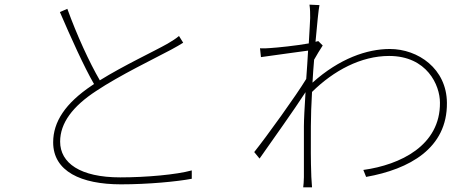

<svg xmlns="http://www.w3.org/2000/svg" viewBox="-20 -790 2040 827"><path d="M751 -635C737 -623 722 -614 702 -602C642 -568 513 -508 410 -444C365 -521 311 -639 270 -752L238 -738C285 -629 342 -502 385 -428L376 -422C261 -345 209 -265 209 -177C209 -52 329 4 501 4C619 4 743 -8 806 -20V-56C741 -38 611 -26 498 -26C325 -26 239 -88 239 -180C239 -260 293 -332 394 -398C496 -466 646 -538 717 -576C739 -588 755 -597 769 -606Z M1351 -613C1347 -612 1343 -611 1339 -610C1346 -687 1352 -749 1356 -768L1313 -770C1316 -751 1316 -730 1316 -713C1316 -702 1313 -659 1310 -603C1254 -593 1176 -585 1144 -583C1131 -582 1116 -581 1100 -582L1104 -544C1171 -554 1267 -566 1307 -572C1305 -534 1302 -491 1299 -450C1256 -379 1130 -204 1075 -135L1098 -107C1161 -197 1245 -314 1296 -393C1292 -329 1289 -274 1289 -246V-27C1289 -11 1287 10 1286 17H1324C1323 2 1322 -11 1321 -28C1318 -111 1319 -147 1319 -246C1319 -289 1321 -340 1324 -394C1417 -486 1535 -549 1656 -549C1819 -549 1875 -423 1875 -348C1877 -163 1704 -80 1545 -58L1557 -28C1743 -61 1907 -151 1905 -347C1904 -494 1781 -579 1659 -579C1561 -579 1442 -538 1326 -434C1328 -467 1330 -501 1333 -533C1345 -554 1358 -576 1370 -594Z"/></svg>

Font: Noto Sans CJK Thin
Style: Regular
Weight: 100
Designer: Ryoko NISHIZUKA (kana & ideographs); Paul D. Hunt (Latin, Greek & Cyrillic); Wenlong ZHANG (bopomofo); Sandoll Communica
Foundry: Adobe Systems Incorporated
Version: Version 1.000;PS 1;hotconv 1.0.78;makeotf.lib2.5.61930